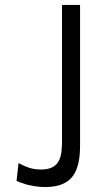

<svg xmlns="http://www.w3.org/2000/svg" viewBox="-20 -747 434 777"><path d="M304 -727H231V-181C231 -115 225 -61 146 -61C108 -61 87 -71 55 -87L47 -15C53 -12 68 -6 88 0C110 5 135 10 162 10C277 10 304 -57 304 -160Z"/></svg>

Font: Cheyenne Sans Light
Style: Regular
Weight: 300
Designer: The Public Sans project authors (U.S. Web Design System), Libre Franklin designed by Pablo Impallari and Rodrigo Fuenzal
Foundry: The Cheyenne Sans Project Authors
Version: Version 2.007